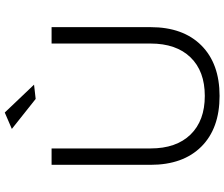

<svg xmlns="http://www.w3.org/2000/svg" viewBox="-88 -849 943 807"><g transform="rotate(-90 383.5 -445.5)"><path d="M314 -897 431.2 -773.9 371.1 -767.1 245.1 -867.2ZM163.1 -284.2Q163.1 -176.3 221.4 -116.2Q279.8 -56.2 383.8 -56.2Q487.8 -56.2 545.9 -116.2Q604 -176.3 604 -284.2V-700.2H672.9V-284.2Q672.9 -147.5 596.2 -70.8Q519.5 5.9 383.8 5.9Q247.1 5.9 170.7 -70.8Q94.2 -147.5 94.2 -284.2V-700.2H163.1Z"/></g></svg>

Font: Montserrat arm Light
Style: Regular
Weight: 300
Designer: Julieta Ulanovsky
Foundry: Julieta Ulanovsky
Version: Version 6.000;PS 006.000;hotconv 1.0.88;makeotf.lib2.5.64775